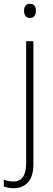

<svg xmlns="http://www.w3.org/2000/svg" viewBox="-54 -745 279 1006"><path d="M72 -688Q72 -704 79 -714.5Q86 -725 103 -725Q121 -725 127.5 -714.5Q134 -704 134 -688Q134 -672 127 -661.5Q120 -651 103 -651Q87 -651 79.5 -661.5Q72 -672 72 -688ZM19 241Q2 241 -11 238.5Q-24 236 -34 232V196Q-22 201 -9.5 203.5Q3 206 16 206Q83 206 83 110V-529H121V113Q121 180 92.5 210.5Q64 241 19 241Z"/></svg>

Font: Noto Sans Sinhala SemiCondensed ExtraLight
Style: Regular
Weight: 200
Width: 4
Designer: Jelle Bosma - Monotype Design Team
Foundry: Monotype Imaging Inc.
Version: Version 2.006; ttfautohint (v1.8.4.7-5d5b)